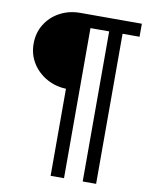

<svg xmlns="http://www.w3.org/2000/svg" viewBox="-92 -787 764 978"><g transform="rotate(10 290.0 -298.0)"><path d="M238.3 124V-341.8L248 -326.2Q189 -326.2 140.9 -352.3Q92.8 -378.4 64.5 -423.3Q36.1 -468.3 36.1 -524.4Q36.1 -580.6 63.5 -624.8Q90.8 -668.9 137.9 -694.3Q185.1 -719.7 244.1 -719.7H561.5V-652.3H473.6V124H404.3V-690.4L444.3 -652.3H269.5L307.6 -690.4V124Z"/></g></svg>

Font: Reddit Sans
Style: Regular
Weight: 400
Designer: Stephen Hutchings
Foundry: Reddit
Version: Version 1.014